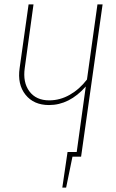

<svg xmlns="http://www.w3.org/2000/svg" viewBox="-20 -701 519 859"><path d="M416 -681.2H439L342.8 0H304.2L275.9 138.2H258.8L282.2 -21H323.2L363.8 -314Q290.5 -231 199.2 -231Q130.9 -231 94 -277.3Q57.1 -323.7 67.9 -397L107.9 -681.2H129.9L90.8 -397Q81.5 -332.5 111.6 -292.2Q141.6 -252 200.2 -252Q248.5 -252 292.2 -276.9Q335.9 -301.8 369.1 -345.2Z"/></svg>

Font: Fira Sans Compressed Thin
Style: Italic
Weight: 100
Width: 3
Italic angle: -8°
Designer: Carrois Corporate & Edenspiekermann AG
Foundry: Carrois Corporate GbR & Edenspiekermann AG
Version: Version 4.203;PS 004.203;hotconv 1.0.88;makeotf.lib2.5.64775